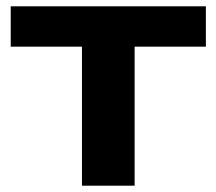

<svg xmlns="http://www.w3.org/2000/svg" viewBox="-20 -589 686 609"><path d="M240 -511H407V0H240ZM14 -569H633V-441H14Z"/></svg>

Font: Unbounded Medium
Style: Regular
Weight: 500
Designer: Luke Prowse, Jean-Baptiste Morizot, Fátima Lázaro, Florian Runge
Foundry: NaN
Version: Version 1.700